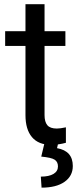

<svg xmlns="http://www.w3.org/2000/svg" viewBox="-20 -676 367 909"><path d="M190.9 -656.2H100.6V-528.3H4.4V-458.5H100.6V-130.9C100.6 -85.9 110.8 -51.3 131.3 -26.9C151.9 -2.4 182.3 9.8 222.7 9.8C245.1 9.8 268.2 6.5 292 0V-73.2C273.8 -69.3 259.4 -67.4 249 -67.4C227.9 -67.4 212.9 -72.7 204.1 -83.3C195.3 -93.8 190.9 -109.7 190.9 -130.9V-458.5H289.6V-528.3H190.9ZM255.9 0H190.9L175.3 65.4C207.2 68.4 228.4 73.2 238.8 80.1C249.2 86.9 254.4 97.5 254.4 111.8C254.4 127.1 247.3 139 233.2 147.5C219 155.9 199.1 160.2 173.3 160.2L176.8 212.4C223.3 212.4 259.6 203.2 285.6 184.8C311.7 166.4 324.7 141.4 324.7 109.9C324.7 62.3 299.8 34.2 250 25.4Z"/></svg>

Font: Roboto1
Style: rg
Weight: 400
Designer: Google
Version: Version 2.137; 2017